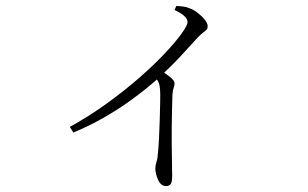

<svg xmlns="http://www.w3.org/2000/svg" viewBox="-20 -571 1040 649"><path d="M570 -537 576 -551Q588 -550 598.5 -549Q609 -548 621 -543Q635 -538 649 -527Q663 -516 672.5 -504Q682 -492 682 -482Q682 -475 678.5 -471Q675 -467 668 -462Q661 -457 650 -446Q626 -420 595 -386Q564 -352 520 -311Q505 -297 477 -274Q449 -251 411.5 -224.5Q374 -198 327.5 -171.5Q281 -145 228 -123L216 -142Q283 -179 343.5 -223Q404 -267 453.5 -310.5Q503 -354 539 -392.5Q575 -431 594.5 -458.5Q614 -486 614 -496Q614 -508 600.5 -519Q587 -530 570 -537ZM498 -316 520 -336Q539 -323 554.5 -311Q570 -299 570 -289Q570 -282 567 -274Q564 -266 563 -252Q561 -196 560.5 -141.5Q560 -87 561 -43.5Q562 0 562 23Q562 44 557 51Q552 58 541 58Q524 58 514.5 37Q505 16 505 -2Q505 -12 509 -24Q513 -36 514 -55Q516 -73 517.5 -103.5Q519 -134 520 -167.5Q521 -201 521.5 -228.5Q522 -256 521 -269Q520 -283 516 -292.5Q512 -302 498 -316Z"/></svg>

Font: Noto Serif JP
Style: Regular
Weight: 200
Designer: Ryoko NISHIZUKA 西塚涼子 (kana & ideographs); Frank Grießhammer (Latin, Greek & Cyrillic); Wenlong ZHANG 张文龙 (bopomofo); San
Foundry: Adobe
Version: Version 2.001;hotconv 1.1.0;makeotfexe 2.6.0